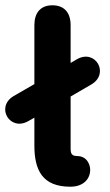

<svg xmlns="http://www.w3.org/2000/svg" viewBox="-36 -698 417 726"><path d="M305 -56C305 -74 294 -108 255 -108C229 -108 231 -125 231 -148V-333L310 -379C379 -420 325 -514 255 -474L231 -460V-603C231 -649 208 -678 162 -678C117 -678 94 -649 94 -603V-380L16 -335C-54 -294 1 -200 71 -240L94 -253V-148C94 -55 124 8 230 8C279 8 305 -21 305 -56Z"/></svg>

Font: SN Pro
Style: Bold
Weight: 700
Designer: Tobias Whetton
Foundry: Supernotes
Version: Version 1.003;Glyphs 3.3 (3324)